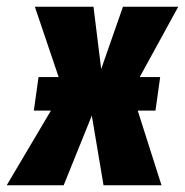

<svg xmlns="http://www.w3.org/2000/svg" viewBox="-73 -553 552 573"><path d="M391 -223H338L409 0H236L201 -208L117 0H-53L79 -223H28L42 -323H102L31 -533H206L229 -347L294 -533H459L344 -323H405Z"/></svg>

Font: Fira Sans Extra Condensed ExtraBold
Style: Italic
Weight: 800
Width: 3
Italic angle: -8°
Designer: Carrois Corporate & Edenspiekermann AG
Foundry: Carrois Corporate GbR & Edenspiekermann AG
Version: Version 4.203